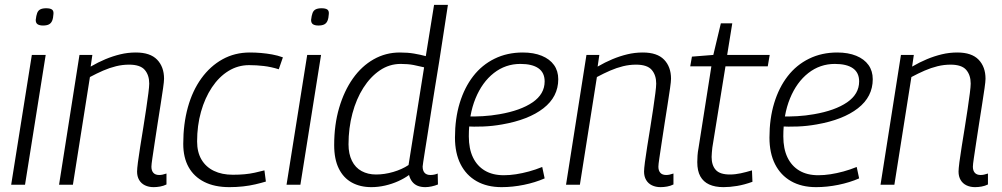

<svg xmlns="http://www.w3.org/2000/svg" viewBox="-20 -760 4122 790"><path d="M26 0 111 -534H168L83 0ZM170 -726Q186 -726 193.5 -721Q201 -716 200 -703Q199 -685 194.5 -674.5Q190 -664 181 -659.5Q172 -655 157 -655Q143 -655 135 -660Q127 -665 127 -678Q129 -696 133 -706.5Q137 -717 146 -721.5Q155 -726 170 -726Z M307 -534H360L353 -486Q384 -504 414 -516.5Q444 -529 475 -536.5Q506 -544 539 -544Q598 -544 626.5 -514.5Q655 -485 655 -436Q655 -425 651 -397Q647 -369 641 -331Q635 -293 628.5 -251.5Q622 -210 616.5 -173Q611 -136 607 -109.5Q603 -83 603 -74Q603 -58 611 -49Q619 -40 635 -40Q642 -40 649 -41.5Q656 -43 665 -46V-1Q653 5 639 7.5Q625 10 612 10Q592 10 576.5 2.5Q561 -5 552.5 -19.5Q544 -34 544 -54Q544 -65 547.5 -92.5Q551 -120 557 -157Q563 -194 569.5 -234.5Q576 -275 581.5 -312Q587 -349 590.5 -376.5Q594 -404 594 -416Q594 -451 575.5 -472.5Q557 -494 511 -494Q484 -494 457.5 -487.5Q431 -481 404.5 -469.5Q378 -458 350 -443L280 0H223Z M924 10Q863 10 820.5 -11.5Q778 -33 756 -72.5Q734 -112 734 -168Q734 -250 753 -318.5Q772 -387 808.5 -437.5Q845 -488 895.5 -516Q946 -544 1008 -544Q1031 -544 1054 -542Q1077 -540 1099.5 -536Q1122 -532 1144 -524L1127 -475Q1095 -485 1065 -488.5Q1035 -492 1005 -492Q959 -492 920 -468Q881 -444 852 -400.5Q823 -357 807 -300Q791 -243 791 -178Q791 -134 809 -103.5Q827 -73 860 -57Q893 -41 938 -41Q964 -41 986 -43Q1008 -45 1028.5 -49.5Q1049 -54 1068 -59L1074 -13Q1054 -7 1030.5 -1.5Q1007 4 980 7Q953 10 924 10Z M1159 0 1244 -534H1301L1216 0ZM1303 -726Q1319 -726 1326.5 -721Q1334 -716 1333 -703Q1332 -685 1327.5 -674.5Q1323 -664 1314 -659.5Q1305 -655 1290 -655Q1276 -655 1268 -660Q1260 -665 1260 -678Q1262 -696 1266 -706.5Q1270 -717 1279 -721.5Q1288 -726 1303 -726Z M1730 10Q1712 10 1698.5 4.5Q1685 -1 1676 -12.5Q1667 -24 1663 -40Q1644 -26 1618.5 -14.5Q1593 -3 1564.5 3.5Q1536 10 1508 10Q1462 10 1427.5 -9Q1393 -28 1374 -66.5Q1355 -105 1355 -163Q1355 -247 1375.5 -316.5Q1396 -386 1432 -437Q1468 -488 1517.5 -516Q1567 -544 1625 -544Q1658 -544 1684 -539.5Q1710 -535 1732 -529L1766 -740H1823Q1814 -682 1805 -622.5Q1796 -563 1787 -506Q1778 -449 1769 -395.5Q1760 -342 1753 -295Q1746 -248 1739.5 -208Q1733 -168 1728.5 -139Q1724 -110 1721.5 -94Q1719 -78 1719 -75Q1719 -58 1727 -49Q1735 -40 1751 -40Q1759 -40 1766.5 -41.5Q1774 -43 1781 -46L1782 -1Q1770 4 1756 7Q1742 10 1730 10ZM1527 -42Q1562 -42 1598 -52.5Q1634 -63 1661 -81L1725 -483Q1705 -488 1682 -492.5Q1659 -497 1629 -497Q1582 -497 1543 -470.5Q1504 -444 1475 -398.5Q1446 -353 1430 -293Q1414 -233 1414 -166Q1414 -127 1428 -98.5Q1442 -70 1468 -56Q1494 -42 1527 -42Z M1901 -281Q1932 -280 1966.5 -282Q2001 -284 2035 -290Q2122 -305 2171.5 -339Q2221 -373 2221 -425Q2221 -461 2195.5 -479Q2170 -497 2121 -497Q2060 -497 2012 -459.5Q1964 -422 1936.5 -355Q1909 -288 1909 -199Q1909 -148 1926 -112.5Q1943 -77 1975 -58Q2007 -39 2053 -39Q2077 -39 2103 -43Q2129 -47 2156.5 -54.5Q2184 -62 2211 -73L2221 -26Q2182 -9 2135.5 0.5Q2089 10 2044 10Q1984 10 1941 -14.5Q1898 -39 1875 -84.5Q1852 -130 1852 -194Q1852 -272 1871.5 -336Q1891 -400 1927 -446.5Q1963 -493 2015 -518.5Q2067 -544 2131 -544Q2176 -544 2209 -530.5Q2242 -517 2259.5 -492.5Q2277 -468 2277 -434Q2277 -362 2216 -314.5Q2155 -267 2046 -248Q2007 -241 1968 -239.5Q1929 -238 1896 -240Z M2393 -534H2446L2439 -486Q2470 -504 2500 -516.5Q2530 -529 2561 -536.5Q2592 -544 2625 -544Q2684 -544 2712.5 -514.5Q2741 -485 2741 -436Q2741 -425 2737 -397Q2733 -369 2727 -331Q2721 -293 2714.5 -251.5Q2708 -210 2702.5 -173Q2697 -136 2693 -109.5Q2689 -83 2689 -74Q2689 -58 2697 -49Q2705 -40 2721 -40Q2728 -40 2735 -41.5Q2742 -43 2751 -46V-1Q2739 5 2725 7.5Q2711 10 2698 10Q2678 10 2662.5 2.5Q2647 -5 2638.5 -19.5Q2630 -34 2630 -54Q2630 -65 2633.5 -92.5Q2637 -120 2643 -157Q2649 -194 2655.5 -234.5Q2662 -275 2667.5 -312Q2673 -349 2676.5 -376.5Q2680 -404 2680 -416Q2680 -451 2661.5 -472.5Q2643 -494 2597 -494Q2570 -494 2543.5 -487.5Q2517 -481 2490.5 -469.5Q2464 -458 2436 -443L2366 0H2309Z M3074 -59 3076 -12Q3043 0 3013 5Q2983 10 2957 10Q2922 10 2898 -1Q2874 -12 2861.5 -34.5Q2849 -57 2849 -93Q2849 -104 2850 -119.5Q2851 -135 2854 -150L2907 -487H2820L2827 -527L2915 -534L2946 -664H2993L2972 -534H3147L3139 -487H2965L2911 -153Q2910 -142 2909 -132.5Q2908 -123 2908 -114Q2908 -80 2925 -61Q2942 -42 2983 -42Q3005 -42 3028 -47Q3051 -52 3074 -59Z M3195 -281Q3226 -280 3260.5 -282Q3295 -284 3329 -290Q3416 -305 3465.5 -339Q3515 -373 3515 -425Q3515 -461 3489.5 -479Q3464 -497 3415 -497Q3354 -497 3306 -459.5Q3258 -422 3230.5 -355Q3203 -288 3203 -199Q3203 -148 3220 -112.5Q3237 -77 3269 -58Q3301 -39 3347 -39Q3371 -39 3397 -43Q3423 -47 3450.5 -54.5Q3478 -62 3505 -73L3515 -26Q3476 -9 3429.5 0.5Q3383 10 3338 10Q3278 10 3235 -14.5Q3192 -39 3169 -84.5Q3146 -130 3146 -194Q3146 -272 3165.5 -336Q3185 -400 3221 -446.5Q3257 -493 3309 -518.5Q3361 -544 3425 -544Q3470 -544 3503 -530.5Q3536 -517 3553.5 -492.5Q3571 -468 3571 -434Q3571 -362 3510 -314.5Q3449 -267 3340 -248Q3301 -241 3262 -239.5Q3223 -238 3190 -240Z M3687 -534H3740L3733 -486Q3764 -504 3794 -516.5Q3824 -529 3855 -536.5Q3886 -544 3919 -544Q3978 -544 4006.5 -514.5Q4035 -485 4035 -436Q4035 -425 4031 -397Q4027 -369 4021 -331Q4015 -293 4008.5 -251.5Q4002 -210 3996.5 -173Q3991 -136 3987 -109.5Q3983 -83 3983 -74Q3983 -58 3991 -49Q3999 -40 4015 -40Q4022 -40 4029 -41.5Q4036 -43 4045 -46V-1Q4033 5 4019 7.5Q4005 10 3992 10Q3972 10 3956.5 2.5Q3941 -5 3932.5 -19.5Q3924 -34 3924 -54Q3924 -65 3927.5 -92.5Q3931 -120 3937 -157Q3943 -194 3949.5 -234.5Q3956 -275 3961.5 -312Q3967 -349 3970.5 -376.5Q3974 -404 3974 -416Q3974 -451 3955.5 -472.5Q3937 -494 3891 -494Q3864 -494 3837.5 -487.5Q3811 -481 3784.5 -469.5Q3758 -458 3730 -443L3660 0H3603Z"/></svg>

Font: Georama ExtraCondensed Thin Light
Style: Italic
Weight: 300
Italic angle: -9°
Version: Version 1.001